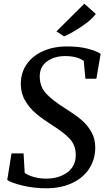

<svg xmlns="http://www.w3.org/2000/svg" viewBox="-20 -1003 582 1034"><path d="M330 -701Q273 -701 233.5 -672.5Q194 -644 194 -592Q194 -536 229 -498.5Q264 -461 335 -417Q384 -386 416.5 -359Q449 -332 471 -294.5Q493 -257 493 -209Q493 -145 460.5 -95Q428 -45 368 -17Q308 11 229 11Q162 11 100.5 -4Q39 -19 19 -34L42 -177H107L113 -72Q132 -58 163.5 -49.5Q195 -41 229 -41Q297 -41 342.5 -74.5Q388 -108 388 -168Q388 -220 356 -255Q324 -290 259 -330Q209 -362 174 -391.5Q139 -421 115.5 -461Q92 -501 92 -551Q92 -612 124.5 -658Q157 -704 213.5 -728.5Q270 -753 338 -753Q405 -753 451.5 -741Q498 -729 522 -713L499 -579H440L431 -675Q395 -701 330 -701ZM434 -983 496 -928Q474 -897 419 -860Q364 -823 325 -807L284 -834Z"/></svg>

Font: Koeln Type Serif
Style: Italic
Weight: 400
Italic angle: -8°
Designer: Eben Sorkin
Foundry: Eben Sorkin
Version: Version 2.002